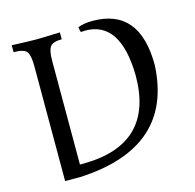

<svg xmlns="http://www.w3.org/2000/svg" viewBox="-104 -812 931 918"><g transform="rotate(-15 362.0 -353.0)"><path d="M183.6 0H107.4V-570.3Q107.4 -623 93.5 -641.1Q79.6 -659.2 28.8 -659.2V-693.4Q119.1 -689.9 148.4 -689.9Q177.2 -689.9 267.1 -693.4V-659.2Q224.1 -659.2 210.2 -641.4Q196.3 -623.5 196.3 -572.3V-58.1H218.8Q564 -63 564 -400.4Q560.1 -670.4 385.7 -670.4L364.7 -668.9Q361.8 -675.3 358.9 -694.3Q388.7 -706.1 431.6 -706.1Q665 -706.1 665 -425.3Q646 -22.5 183.6 0Z"/></g></svg>

Font: Kelvinch
Style: Regular
Weight: 400
Designer: Paul James MIller
Foundry: High-Logic / Made with FontCreator
Version: Version 3.30 September 23, 2016